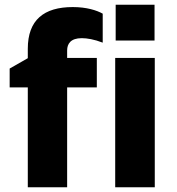

<svg xmlns="http://www.w3.org/2000/svg" viewBox="-20 -795 750 815"><path d="M471 -623H636V-775H471ZM98 0H265V-424H391V-549H265V-581C265 -609 280 -633 327 -633C349 -633 380 -628 416 -614V-737C391 -751 348 -765 289 -765C166 -765 98 -710 98 -588V-548L21 -504V-424H98ZM469 0H637V-549H469Z"/></svg>

Font: Kathrein 85 Heavy
Style: Regular
Weight: 900
Designer: Lazydogs Typefoundry, based on Open Sans by Ascender Corporation
Foundry: Lazydogs Typefoundry
Version: Version 1.003;PS 001.003;hotconv 1.0.88;makeotf.lib2.5.64775